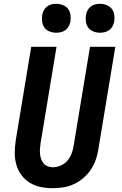

<svg xmlns="http://www.w3.org/2000/svg" viewBox="-20 -981 640 1009"><path d="M257 8Q224 8 193 1.5Q162 -5 136 -21Q110 -37 92 -62Q74 -87 65.5 -117Q57 -147 57.5 -179.5Q58 -212 63 -245L144 -735H277L193 -227Q191 -213 190 -199Q189 -185 190.5 -171Q192 -157 196.5 -144.5Q201 -132 209.5 -122Q218 -112 231 -107Q244 -102 258 -102Q278 -102 299 -111Q320 -120 334 -136.5Q348 -153 356 -173.5Q364 -194 367 -215L453 -735H586L497 -197Q493 -169 483.5 -142Q474 -115 457.5 -90Q441 -65 418 -45.5Q395 -26 368.5 -13.5Q342 -1 313.5 3.5Q285 8 257 8ZM506 -809Q488 -809 471 -815.5Q454 -822 444 -835.5Q434 -849 431.5 -867Q429 -885 432 -903Q434 -916 440.5 -927.5Q447 -939 457.5 -947Q468 -955 480.5 -958Q493 -961 505 -961Q523 -961 540 -954.5Q557 -948 567.5 -934.5Q578 -921 580.5 -903Q583 -885 580 -867Q577 -854 571 -842.5Q565 -831 554 -823Q543 -815 530.5 -812Q518 -809 506 -809ZM276 -809Q258 -809 241 -815.5Q224 -822 214 -835.5Q204 -849 201.5 -867Q199 -885 202 -903Q204 -916 210.5 -927.5Q217 -939 227.5 -947Q238 -955 250.5 -958Q263 -961 275 -961Q293 -961 310 -954.5Q327 -948 337.5 -934.5Q348 -921 350.5 -903Q353 -885 350 -867Q347 -854 341 -842.5Q335 -831 324 -823Q313 -815 300.5 -812Q288 -809 276 -809Z"/></svg>

Font: Iosevka Extrabold Extended
Style: Italic
Weight: 800
Width: 7
Italic angle: -9°
Monospace: yes
Designer: Belleve Invis
Foundry: Belleve Invis
Version: Version 32.5.0; ttfautohint (v1.8.4)